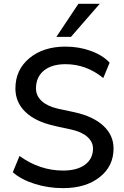

<svg xmlns="http://www.w3.org/2000/svg" viewBox="-20 -973 649 1003"><path d="M82 -158.2Q187.5 -82 309.6 -82Q382.8 -82 424.3 -112.8Q465.8 -143.6 465.8 -197.3Q465.8 -232.4 435.5 -258.8Q405.3 -285.2 349.6 -296.9Q343.8 -298.8 314 -304.7Q284.2 -310.5 261.7 -316.4Q165 -337.9 112.8 -388.2Q60.5 -438.5 60.5 -510.7Q60.5 -608.4 133.3 -668.9Q206.1 -729.5 322.3 -729.5Q392.6 -729.5 454.6 -707Q516.6 -684.6 552.7 -645.5L519.5 -565.4Q430.7 -637.7 322.3 -637.7Q250 -637.7 209 -604Q168 -570.3 168 -510.7Q168 -472.7 197.8 -445.3Q227.5 -418 282.2 -405.3Q366.2 -386.7 369.1 -386.7Q466.8 -365.2 520 -315.9Q573.2 -266.6 573.2 -197.3Q573.2 -104.5 500.5 -47.4Q427.7 9.8 309.6 9.8Q231.4 9.8 160.6 -12.7Q89.8 -35.2 46.9 -73.2ZM274.4 -780.3 389.6 -953.1H501L350.6 -780.3Z"/></svg>

Font: Min Sans Medium
Style: Regular
Weight: 500
Designer: Jinseong-Kim, NotoSansCJK, Nunito
Foundry: Jinseong-Kim
Version: Version 1.400;Glyphs 3.1.2 (3151)